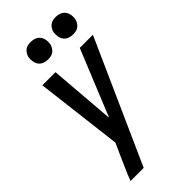

<svg xmlns="http://www.w3.org/2000/svg" viewBox="-293 -805 1085 1085"><g transform="rotate(-45 250.0 -262.5)"><path d="M48 215Q62 177 79 139.5Q96 102 112 65L141 1L78 -520H183L215 -123L377 -520H482L153 215ZM405 -600Q388 -600 372.5 -606Q357 -612 347.5 -624.5Q338 -637 335.5 -653.5Q333 -670 335 -687Q337 -698 343.5 -709Q350 -720 359.5 -727.5Q369 -735 381 -737.5Q393 -740 404 -740Q421 -740 436.5 -734Q452 -728 461.5 -715.5Q471 -703 474 -686.5Q477 -670 474 -653Q472 -642 465.5 -631Q459 -620 449.5 -612.5Q440 -605 428 -602.5Q416 -600 405 -600ZM205 -600Q188 -600 172.5 -606Q157 -612 147.5 -624.5Q138 -637 135.5 -653.5Q133 -670 135 -687Q137 -698 143.5 -709Q150 -720 159.5 -727.5Q169 -735 181 -737.5Q193 -740 204 -740Q221 -740 236.5 -734Q252 -728 261.5 -715.5Q271 -703 274 -686.5Q277 -670 274 -653Q272 -642 265.5 -631Q259 -620 249.5 -612.5Q240 -605 228 -602.5Q216 -600 205 -600Z"/></g></svg>

Font: Iosevka Semibold Oblique
Style: Regular
Weight: 600
Italic angle: -9°
Monospace: yes
Designer: Belleve Invis
Foundry: Belleve Invis
Version: Version 32.5.0; ttfautohint (v1.8.4)